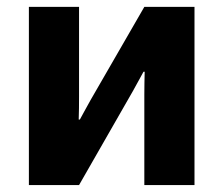

<svg xmlns="http://www.w3.org/2000/svg" viewBox="-20 -535 646 555"><path d="M63.5 0V-515.1H208.5V-255.4Q208.5 -240.7 208.3 -222.4Q208 -204.1 207.5 -189.5H210.9Q217.5 -201.9 224.2 -213.9Q231 -225.8 241.7 -245.6L397.2 -515.1H542.2V0H397.2V-261.7Q397.2 -276.4 397.5 -294.7Q397.7 -313 398.2 -327.6H394.8Q388.2 -314.7 381.3 -302.9Q374.5 -291 364 -271.5L208.5 0Z"/></svg>

Font: RobotoFlex
Style: Regular
Weight: 400
Designer: Berlow after Robertson
Foundry: Google
Version: Version 2.136